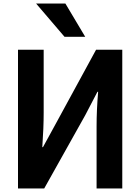

<svg xmlns="http://www.w3.org/2000/svg" viewBox="-20 -1068 794 1088"><path d="M82 -786.1H227.5V-429.7Q227.5 -343.8 219.7 -234.4H223.6L292 -359.4L524.4 -786.1H672.9V0H527.3V-352.5Q527.3 -444.3 536.1 -547.9H532.2L462.9 -415L230.5 0H82ZM184.6 -1047.9H350.6L462.9 -859.4H345.7Z"/></svg>

Font: Gothic A1 ExtraBold
Style: Regular
Weight: 800
Designer: HanYang I&C Co.,Ltd.
Foundry: HanYang I&C Co.,Ltd.
Version: Version 2.50